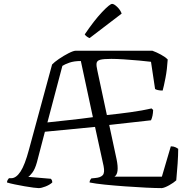

<svg xmlns="http://www.w3.org/2000/svg" viewBox="-20 -968 969 988"><path d="M179 0Q172 0 152 -2.5Q132 -5 106.5 -9.5Q81 -14 56.5 -19Q32 -24 16 -29Q16 -36 19.5 -42Q23 -48 26 -51H38Q63 -51 85.5 -85Q108 -119 129 -198L248 -636Q259 -648 283 -664.5Q307 -681 332.5 -694Q358 -707 370 -707H764Q786 -699 808 -687Q830 -675 843 -662Q840 -611 831.5 -567Q823 -523 817 -502Q803 -502 792.5 -504.5Q782 -507 778 -510L757 -650Q734 -653 695.5 -656.5Q657 -660 618 -662.5Q579 -665 553 -665Q513 -665 496 -660.5Q479 -656 477 -643Q475 -630 481 -605L530 -376Q589 -382 651 -390.5Q713 -399 760 -410L768 -402Q767 -370 757 -349L542 -325L580 -148Q595 -75 569 -59H813L859 -215Q873 -215 882.5 -210.5Q892 -206 897 -202Q897 -171 894 -126Q891 -81 887 -40Q874 -28 851 -15Q828 -2 813 0Q781 0 730.5 -2.5Q680 -5 624 -9Q568 -13 519 -18Q470 -23 441 -29Q441 -36 444 -41.5Q447 -47 450 -50L470 -52Q497 -54 508.5 -66.5Q520 -79 513 -114L469 -315L211 -290L170 -133Q160 -97 146 -79Q132 -61 125 -58L242 -48Q244 -46 246.5 -41.5Q249 -37 249 -29Q236 -17 214.5 -8.5Q193 0 179 0ZM224 -338Q286 -345 339 -350.5Q392 -356 458 -365L396 -654Q361 -654 337 -645.5Q313 -637 301 -629ZM441 -772Q433 -775 426 -780.5Q419 -786 416 -791Q464 -862 504.5 -905Q545 -948 557 -948Q567 -948 583.5 -932Q600 -916 606 -898Z"/></svg>

Font: Texturina 72pt Light
Style: Regular
Weight: 300
Designer: Guillermo Torres Carreño
Foundry: Omnibus-Type
Version: Version 1.002; ttfautohint (v1.8.3)